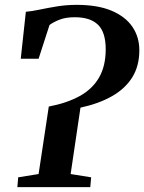

<svg xmlns="http://www.w3.org/2000/svg" viewBox="-20 -771 594 791"><path d="M51.5 0 55 -40.5 139 -54 181 -332Q256.5 -346.5 308.8 -375.5Q361 -404.5 388.2 -451.8Q415.5 -499 415.5 -568.5Q415.5 -638 383.8 -669Q352 -700 288.5 -700Q250.5 -700 224.8 -689.8Q199 -679.5 184 -668L139 -529H65.5L86.5 -722.5Q111 -724.5 144 -731.5Q177 -738.5 215.8 -744.8Q254.5 -751 296 -751Q382.5 -751 439.8 -726.8Q497 -702.5 525.5 -660.5Q554 -618.5 554 -564Q554 -499 524.8 -452.2Q495.5 -405.5 441.5 -374.8Q387.5 -344 311.5 -327.5L271 -54L355.5 -40.5L352 0Z"/></svg>

Font: Merriweather 36pt SemiBold
Style: Italic
Weight: 600
Italic angle: -7.8°
Version: Version 2.101